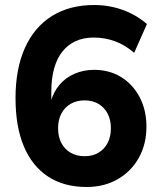

<svg xmlns="http://www.w3.org/2000/svg" viewBox="-20 -736 640 767"><path d="M326 11Q235 11 171.5 -31Q108 -73 75 -152Q42 -231 42 -344Q42 -461 79.5 -544.5Q117 -628 187.5 -672Q258 -716 356 -716Q395 -716 432.5 -707.5Q470 -699 504 -682Q538 -665 567 -640L516 -525Q479 -557 438.5 -571.5Q398 -586 355 -586Q314 -586 283 -572Q252 -558 230 -531Q208 -504 196.5 -463.5Q185 -423 185 -370V-327H182Q193 -368 217.5 -397Q242 -426 278 -441.5Q314 -457 356 -457Q417 -457 464 -428Q511 -399 538 -347.5Q565 -296 565 -230Q565 -160 534.5 -105.5Q504 -51 450 -20Q396 11 326 11ZM318 -112Q350 -112 373.5 -126Q397 -140 410 -165Q423 -190 423 -224Q423 -257 410 -282Q397 -307 373.5 -321Q350 -335 318 -335Q286 -335 262 -321Q238 -307 225 -282Q212 -257 212 -224Q212 -190 225 -165Q238 -140 262 -126Q286 -112 318 -112Z"/></svg>

Font: Nunito Sans 9pt ExtraBold
Style: Regular
Weight: 800
Version: Version 3.101;gftools[0.9.27]